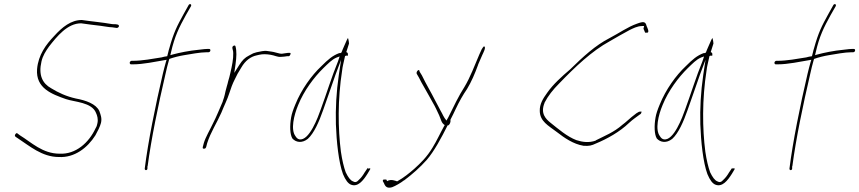

<svg xmlns="http://www.w3.org/2000/svg" viewBox="-20 -740 4126 922"><path d="M55 -97C45 -85 59 -81 64 -77C121 -40 181 14 263 14C338 18 400 -30 438 -90C447 -106 461 -133 465 -150C470 -172 464 -187 457 -207C441 -241 393 -258 344 -267C299 -277 260 -295 226 -316C184 -339 164 -379 179 -444C185 -472 200 -495 215 -516C254 -566 304 -628 369 -628H370C396 -624 437 -619 463 -616C480 -614 504 -609 517 -609H518L539 -606H540C543 -605 549 -608 551 -613C553 -623 541 -624 522 -624H520C469 -633 419 -637 373 -644C321 -644 279 -610 240 -567C201 -526 164 -477 158 -408C151 -316 229 -288 297 -264C338 -250 421 -249 441 -198C447 -185 452 -168 448 -149C446 -142 446 -135 439 -124C407 -55 344 2 266 -2C184 -2 130 -57 76 -90L64 -99C61 -102 59 -101 55 -97Z M603 -440C602 -436 605 -431 609 -431H617C670 -431 725 -444 769 -451L780 -453L776 -440C771 -423 767 -406 762 -386C726 -232 691 -59 675 70C675 80 688 79 688 69V59L689 58C706 -72 740 -236 775 -386C780 -408 785 -430 791 -450L793 -457C816 -465 840 -471 864 -475C895 -480 941 -489 971 -489H980C985 -489 989 -492 990 -496C991 -502 989 -505 984 -505H975C970 -505 956 -504 934 -501C890 -497 841 -487 808 -478L798 -475L801 -488C819 -567 840 -608 873 -668L897 -710C902 -720 891 -724 886 -716L862 -673C830 -615 814 -584 793 -508C789 -497 787 -482 783 -470C773 -469 765 -467 754 -464H753C716 -458 662 -448 619 -448H612C608 -448 604 -444 603 -440Z M954 -35C952 -28 955 -26 958 -26C965 -26 967 -27 970 -34L975 -53C991 -104 1022 -151 1043 -199C1056 -232 1072 -263 1081 -292C1088 -314 1097 -339 1107 -358L1121 -386L1139 -416C1158 -449 1184 -468 1212 -474L1225 -477C1242 -481 1261 -480 1279 -477C1299 -474 1313 -465 1329 -467H1330C1338 -467 1353 -469 1358 -470H1367C1374 -472 1381 -489 1369 -486H1362C1353 -484 1342 -484 1334 -482H1332C1326 -482 1323 -483 1319 -484L1303 -488C1296 -490 1292 -491 1285 -492L1264 -495C1248 -498 1229 -492 1212 -489L1196 -484L1177 -474C1155 -463 1144 -451 1129 -428L1105 -390L1111 -431C1116 -466 1117 -495 1111 -517C1109 -527 1094 -518 1096 -511V-510C1096 -503 1100 -498 1100 -485C1101 -457 1094 -423 1086 -389C1083 -375 1080 -364 1076 -351C1072 -332 1066 -317 1063 -302L1059 -284C1057 -275 1054 -266 1051 -258L1049 -251C1034 -217 1020 -181 1003 -148C988 -116 968 -83 959 -54ZM1041 -189Z M1378 -176C1371 -136 1372 -95 1384 -75C1401 -56 1430 -51 1458 -73C1488 -100 1512 -155 1532 -212C1552 -267 1571 -325 1591 -381L1618 -453L1607 -380C1595 -297 1591 -220 1593 -143C1596 -60 1606 39 1627 96C1639 125 1652 142 1666 147C1698 159 1723 129 1745 94L1758 72C1760 70 1758 69 1753 68C1746 72 1746 69 1746 63V66L1731 88C1723 102 1714 114 1704 123C1694 135 1685 137 1675 131C1662 126 1651 110 1640 87C1631 62 1623 29 1617 -12C1603 -121 1601 -262 1623 -402C1625 -421 1630 -438 1633 -453L1637 -471L1643 -473C1648 -473 1650 -472 1650 -471V-473C1652 -482 1651 -487 1643 -490C1648 -507 1652 -518 1656 -531C1655 -545 1652 -555 1651 -558C1651 -557 1648 -553 1646 -549C1642 -539 1625 -503 1619 -486V-488C1615 -484 1615 -485 1609 -485C1577 -473 1556 -455 1523 -422C1476 -378 1427 -310 1398 -238C1388 -214 1381 -194 1378 -176ZM1412 -236C1440 -305 1488 -369 1533 -413C1555 -434 1573 -454 1597 -464L1611 -469L1603 -445C1574 -375 1548 -290 1520 -214C1508 -180 1465 -61 1417 -71C1409 -73 1404 -78 1399 -86C1375 -117 1391 -186 1412 -236Z M1819 131 1824 140C1830 156 1839 166 1863 159C1879 153 1905 138 1920 126H1921C1962 95 1996 65 2030 27C2065 -14 2099 -77 2130 -139L2131 -137C2138 -141 2141 -146 2143 -155C2143 -156 2144 -162 2143 -164L2144 -167C2153 -184 2160 -199 2168 -216C2185 -252 2203 -284 2223 -313C2244 -348 2260 -385 2276 -429V-430L2296 -476C2300 -485 2316 -514 2305 -517C2303 -520 2293 -503 2293 -503L2282 -479C2259 -426 2239 -370 2210 -322C2184 -282 2158 -228 2133 -177L2124 -161L2115 -173C2111 -180 2106 -188 2102 -197C2098 -205 2092 -214 2087 -225L2070 -257C2050 -297 2026 -336 2006 -378L1995 -396C1994 -414 1977 -396 1981 -386L1992 -367C2007 -336 2022 -314 2039 -282L2059 -246C2070 -228 2080 -205 2089 -186C2099 -163 2099 -150 2116 -139L2114 -137C2093 -99 2078 -65 2057 -31C2030 14 2000 43 1969 71C1946 91 1918 114 1887 131C1881 129 1857 118 1839 130L1835 122H1822C1819 124 1817 128 1819 131Z M2572 -207C2573 -157 2613 -137 2654 -106C2690 -78 2733 -48 2782 -40C2809 -38 2821 -41 2842 -51C2895 -73 2955 -106 3001 -150C3019 -167 3038 -179 3055 -192H3056C3059 -196 3060 -198 3061 -204H3055C3053 -204 3051 -204 3048 -203L3036 -196L3013 -178C2999 -167 2987 -154 2969 -141C2929 -105 2880 -86 2841 -66V-65C2808 -53 2776 -58 2748 -67C2703 -84 2662 -120 2623 -151C2601 -169 2574 -195 2595 -246V-247C2612 -280 2636 -310 2664 -338C2742 -419 2822 -495 2908 -542C2938 -559 2973 -580 3002 -595C3018 -603 3041 -615 3063 -615H3073L3070 -602C3072 -597 3075 -592 3078 -583H3089C3100 -586 3087 -610 3085 -615C3080 -637 3070 -638 3038 -626C2995 -611 2953 -581 2907 -557C2840 -523 2779 -467 2718 -407C2677 -372 2636 -335 2608 -295C2587 -266 2571 -240 2572 -207Z M3128 -176C3121 -136 3122 -95 3134 -75C3151 -56 3180 -51 3208 -73C3238 -100 3262 -155 3282 -212C3302 -267 3321 -325 3341 -381L3368 -453L3357 -380C3345 -297 3341 -220 3343 -143C3346 -60 3356 39 3377 96C3389 125 3402 142 3416 147C3448 159 3473 129 3495 94L3508 72C3510 70 3508 69 3503 68C3496 72 3496 69 3496 63V66L3481 88C3473 102 3464 114 3454 123C3444 135 3435 137 3425 131C3412 126 3401 110 3390 87C3381 62 3373 29 3367 -12C3353 -121 3351 -262 3373 -402C3375 -421 3380 -438 3383 -453L3387 -471L3393 -473C3398 -473 3400 -472 3400 -471V-473C3402 -482 3401 -487 3393 -490C3398 -507 3402 -518 3406 -531C3405 -545 3402 -555 3401 -558C3401 -557 3398 -553 3396 -549C3392 -539 3375 -503 3369 -486V-488C3365 -484 3365 -485 3359 -485C3327 -473 3306 -455 3273 -422C3226 -378 3177 -310 3148 -238C3138 -214 3131 -194 3128 -176ZM3162 -236C3190 -305 3238 -369 3283 -413C3305 -434 3323 -454 3347 -464L3361 -469L3353 -445C3324 -375 3298 -290 3270 -214C3258 -180 3215 -61 3167 -71C3159 -73 3154 -78 3149 -86C3125 -117 3141 -186 3162 -236Z M3699 -440C3698 -436 3701 -431 3705 -431H3713C3766 -431 3821 -444 3865 -451L3876 -453L3872 -440C3867 -423 3863 -406 3858 -386C3822 -232 3787 -59 3771 70C3771 80 3784 79 3784 69V59L3785 58C3802 -72 3836 -236 3871 -386C3876 -408 3881 -430 3887 -450L3889 -457C3912 -465 3936 -471 3960 -475C3991 -480 4037 -489 4067 -489H4076C4081 -489 4085 -492 4086 -496C4087 -502 4085 -505 4080 -505H4071C4066 -505 4052 -504 4030 -501C3986 -497 3937 -487 3904 -478L3894 -475L3897 -488C3915 -567 3936 -608 3969 -668L3993 -710C3998 -720 3987 -724 3982 -716L3958 -673C3926 -615 3910 -584 3889 -508C3885 -497 3883 -482 3879 -470C3869 -469 3861 -467 3850 -464H3849C3812 -458 3758 -448 3715 -448H3708C3704 -448 3700 -444 3699 -440Z"/></svg>

Font: Stray Cat
Style: ExLtCnObl
Weight: 200
Version: Version 1.0